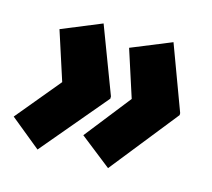

<svg xmlns="http://www.w3.org/2000/svg" viewBox="-79 -599 728 658"><g transform="rotate(15 284.5 -270.0)"><path d="M355 -33 244 -120 372 -283 318 -450 460 -508 545 -279V-272ZM105 -32 -3 -120 127 -277 71 -450 212 -508 301 -273V-265Z"/></g></svg>

Font: Noto Sans Disp ExtBd
Style: Italic
Weight: 800
Italic angle: -12°
Designer: Monotype Design Team
Foundry: Monotype Imaging Inc.
Version: Version 2.000;GOOG;noto-source:20170915:90ef993387c0